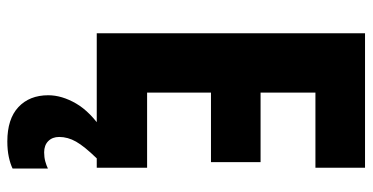

<svg xmlns="http://www.w3.org/2000/svg" viewBox="-260 -494 992 511"><g transform="rotate(90 235.5 -238.0)"><path d="M426 0H68V-714H426V-582H226V-436H411V-304H226V-134H426ZM344 100Q344 118 355 129Q366 140 385 140Q398 140 409 137Q420 134 428 130V224Q416 230 397.5 234Q379 238 356 238Q296 238 264.5 208.5Q233 179 233 129Q233 93 255 55Q277 17 328 -17L401 0Q369 33 356.5 55Q344 77 344 100Z"/></g></svg>

Font: Noto Sans Myanmar Condensed ExtraBold
Style: Regular
Weight: 800
Width: 3
Designer: Monotype Design Team
Foundry: Monotype Imaging Inc.
Version: Version 2.107; ttfautohint (v1.8.4.7-5d5b)